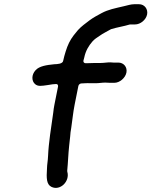

<svg xmlns="http://www.w3.org/2000/svg" viewBox="-20 -745 734 931"><path d="M511.6 -343.5 534.6 -343.5C560.4 -343.5 587.7 -366.8 593 -393C598.2 -419.1 580.2 -441.5 554.1 -441.5H531.1C525.7 -441.5 522.2 -441.7 515.1 -442.6C503.2 -443.2 484.1 -439.5 464.7 -439.5H436.7C426.2 -439.5 414.2 -438.5 401.5 -438.5L394.5 -438.5C388.3 -438.5 383.1 -443.9 384.5 -451C385.5 -456 386.7 -460.5 388.5 -465.9C395.5 -499.5 410.6 -523.7 428.2 -543.9C438.3 -555.6 450.2 -562.6 461.8 -570.5C479.3 -583.3 500.7 -593.2 516.3 -602.4C517.2 -602.9 518.5 -603.5 519.6 -603.9C546.8 -612.4 582.6 -617.9 608 -625.9C609.1 -626.2 610.8 -626.5 612.1 -626.5H635.1C661.1 -626.5 688.1 -649 693.3 -675C698.5 -701.2 680.4 -724.5 654.6 -724.5L630.6 -724.5C615.3 -724.5 599 -719.2 580.7 -714.9C536.6 -704.4 505.9 -699.2 472.4 -681.3C449.7 -669.1 433.4 -660.4 414.4 -646.6C392.4 -629.6 375.7 -618.4 358 -599.1L337.3 -573.7C319.4 -550.2 308.3 -527.4 298.2 -494.7L291.8 -472.9C289.8 -465.9 288.1 -458.7 286.5 -451C284.6 -435.1 258.7 -434 243.2 -433.5C204.5 -429.7 170.9 -424.3 153 -405.1C131.3 -381.9 133.2 -351.6 150.2 -337.1C164.5 -324.8 181.7 -328.4 210.4 -332.4L221.8 -334.2C229.4 -336.2 238.6 -336.5 250.3 -337.5C260.6 -338.3 262.5 -330.4 261.4 -325L244 -238C241.4 -224.9 239.5 -212.5 238.2 -199C228 -127 215.8 -53.2 213.1 11C212 36.9 208.3 50 207.8 73.1C204.7 118.5 205.3 149.3 229.4 161.1C272.1 182 320.1 133.5 306.3 87.6C306 86.4 305.8 84.7 305.9 83.2C310 42.3 310.9 2.4 315.5 -39.9L320.3 -83.5C321.1 -97.5 322.6 -110.2 325.4 -124.7C331.2 -162.3 334.1 -198.6 342 -238L360 -328C361.3 -334.8 368.2 -340.5 375 -340.5C386.2 -340.5 401.4 -342.6 416.7 -341.5H445.2C459.6 -341.5 474.6 -344.5 490.8 -344.5C498.1 -344.5 505 -343.5 511.6 -343.5Z"/></svg>

Font: Smoothie
Style: LightIt
Weight: 400
Foundry: Cannot Into Space Fonts
Version: Version 0.8